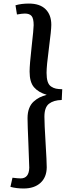

<svg xmlns="http://www.w3.org/2000/svg" viewBox="-20 -842 412 1089"><path d="M330.1 -274.9Q284.2 -273.9 258.1 -253.7Q231.9 -233.4 231.9 -180.2Q231.9 -140.6 238.5 -32.7Q245.1 75.2 245.1 106.9Q244.6 163.1 209.7 195.1Q174.8 227.1 113.8 227.1Q73.2 227.1 39.1 217.8L50.8 166Q83 169.9 97.2 169.9Q144.5 169.9 146 108.9Q146 86.4 141.1 -25.4Q136.2 -137.2 136.2 -171.9Q136.2 -203.6 145.3 -227.3Q154.3 -251 170.9 -265.9Q187.5 -280.8 205.1 -289.6Q222.7 -298.3 245.1 -304.2Q198.2 -317.9 173.1 -346.9Q147.9 -376 147.9 -436Q147.9 -475.1 159.4 -576.7Q170.9 -678.2 170.9 -699.2Q170.9 -737.8 158.9 -751.5Q147 -765.1 121.1 -765.1Q105.5 -765.1 76.2 -759.8L67.9 -812Q100.6 -821.8 144 -821.8Q206.1 -821.8 238.5 -789.8Q271 -757.8 271 -701.2Q271 -671.9 257.6 -569.8Q244.1 -467.8 244.1 -429.2Q244.1 -398.9 250.2 -379.6Q256.3 -360.4 269.8 -351.3Q283.2 -342.3 296.9 -339.4Q310.5 -336.4 333 -335.9Z"/></svg>

Font: Literata Book Medium
Style: Italic
Weight: 500
Italic angle: -3°
Designer: Latin by Veronika Burian and Jose Scaglione. Greek by Irene Vlachou. Cyrillic by Vera Evstafieva
Foundry: TypeTogether
Version: Version 1.003;PS 001.003;hotconv 1.0.88;makeotf.lib2.5.64775